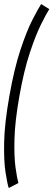

<svg xmlns="http://www.w3.org/2000/svg" viewBox="-35 -768 268 966"><path d="M9 178Q1.5 155 -7.2 99.2Q-16 43.5 -14.2 -51Q-12.5 -145.5 12 -284Q36.5 -423 68 -517.8Q99.5 -612.5 128.2 -668.5Q157 -724.5 172 -747.5L213 -722Q198 -699 171 -644.5Q144 -590 114.5 -500.8Q85 -411.5 62.5 -284Q40 -157 37.8 -68Q35.5 21 43.2 75.5Q51 130 57.5 153Z"/></svg>

Font: Anybody Condensed Light
Style: Italic
Weight: 300
Width: 3
Italic angle: -10°
Designer: Tyler Finck
Foundry: Etcetera Type Company
Version: Version 1.010; ttfautohint (v1.8.3) -l 8 -r 50 -G 200 -x 14 